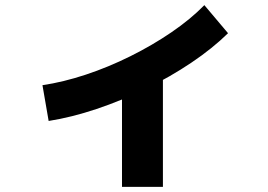

<svg xmlns="http://www.w3.org/2000/svg" viewBox="-20 -657 1040 746"><path d="M145 -326Q226 -338 313.5 -367Q401 -396 486.5 -438.5Q572 -481 646 -531.5Q720 -582 774 -637L866 -528Q806 -469 723.5 -413.5Q641 -358 546.5 -312Q452 -266 355 -233.5Q258 -201 169 -187ZM454 69V-390H613V69Z"/></svg>

Font: M PLUS 1 ExtraBold
Style: Regular
Weight: 800
Designer: Coji Morishita
Foundry: UNDERFOREST DESIGN
Version: Version 1.001